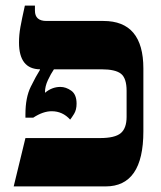

<svg xmlns="http://www.w3.org/2000/svg" viewBox="-20 -667 575 687"><path d="M493 -197V-422Q493 -592 350 -592H146Q105 -592 105 -629V-647H69Q58 -598 53 -570Q48 -542 48 -515Q48 -420 123 -419V-417Q109 -395 90 -356.5Q71 -318 71 -258V-246H99Q134 -269 165 -269Q204 -269 231 -239Q236 -245 245 -259.5Q254 -274 254 -296Q254 -329 235 -342.5Q216 -356 196 -356Q166 -356 141 -335V-338Q141 -358 151.5 -380.5Q162 -403 173 -419H343Q393 -419 413 -403Q433 -387 433 -342V-249Q433 -208 412 -190.5Q391 -173 338 -173H71L29 0H358Q493 0 493 -197Z"/></svg>

Font: Noto Serif Hebrew SemiCondensed Extra
Style: Regular
Weight: 800
Width: 4
Designer: Monotype Design Team
Foundry: Monotype Imaging Inc.
Version: Version 1.901